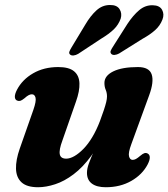

<svg xmlns="http://www.w3.org/2000/svg" viewBox="-20 -753 689 786"><path d="M584.5 -124.5Q593 -120 593.2 -108.8Q593.5 -97.5 584.5 -80Q562.5 -38 517.2 -12.2Q472 13.5 413 13.5Q376 13.5 356 -1.5Q336 -16.5 336 -45.5Q336 -62.5 343.8 -83.8Q351.5 -105 362.5 -129.8Q373.5 -154.5 385 -182.5Q396.5 -210.5 403.5 -241.5L415.5 -232Q388.5 -162.5 353.8 -115.2Q319 -68 281.2 -39.5Q243.5 -11 206 1.2Q168.5 13.5 136 13.5Q90 13.5 68.2 -6.5Q46.5 -26.5 45.5 -62.2Q44.5 -98 61 -145L116.5 -303Q129 -339 125.5 -353Q122 -367 110.5 -367Q104.5 -367 97.5 -363.5Q90.5 -360 80 -350.5Q69.5 -342 62.8 -340.2Q56 -338.5 49.5 -341.5Q41 -345.5 40.8 -356.8Q40.5 -368 49.5 -385.5Q71.5 -427.5 115.8 -453Q160 -478.5 218.5 -478.5Q262.5 -478.5 283.2 -461.2Q304 -444 305.2 -412.2Q306.5 -380.5 291 -337L235.5 -178Q221 -139 224.8 -121.2Q228.5 -103.5 251 -103.5Q266.5 -103.5 284.8 -114Q303 -124.5 322 -144Q341 -163.5 358 -192Q375 -220.5 389 -257Q399 -283.5 405.2 -302.5Q411.5 -321.5 414.8 -335Q418 -348.5 418 -358Q418 -373 412.8 -385.2Q407.5 -397.5 407.5 -413.5Q407.5 -443 443.8 -460.8Q480 -478.5 544.5 -478.5Q591 -478.5 601 -448.2Q611 -418 590.5 -362.5L517.5 -162.5Q504.5 -127.5 508.2 -113Q512 -98.5 523 -98.5Q529.5 -98.5 536.5 -102.2Q543.5 -106 554 -115Q564.5 -124 571.2 -126Q578 -128 584.5 -124.5ZM329 -652Q350.5 -688.5 374.8 -710.5Q399 -732.5 430 -732.5Q458.5 -733 469.5 -715.5Q480.5 -698 474 -676.5Q465 -651.5 445.8 -632.8Q426.5 -614 394 -594.5L300 -532.5Q290.5 -527 281.5 -526Q272.5 -525 267 -529.5Q261.5 -534.5 264 -541.5Q266.5 -548.5 272 -557.5ZM501.5 -655Q525 -690.5 550 -711.5Q575 -732.5 605.5 -731.5Q633.5 -731 643.5 -712.8Q653.5 -694.5 645 -673Q635.5 -648 615.2 -629.8Q595 -611.5 562.5 -593.5L467.5 -534Q458.5 -529 449.2 -528.2Q440 -527.5 435.5 -532.5Q430.5 -538 433.2 -545Q436 -552 441.5 -560.5Z"/></svg>

Font: Fraunces
Style: Bold Italic
Weight: 700
Italic angle: -16°
Version: Version 1.000;[b76b70a41]